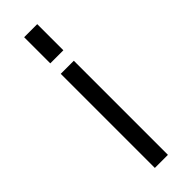

<svg xmlns="http://www.w3.org/2000/svg" viewBox="-254 -557 779 779"><g transform="rotate(-45 136.0 -167.0)"><path d="M98.5 207.5V-332.5H173.5V207.5ZM98.5 -392.5V-542.5H173.5V-392.5Z"/></g></svg>

Font: Mohave Light
Style: Regular
Weight: 400
Version: Version 2.003